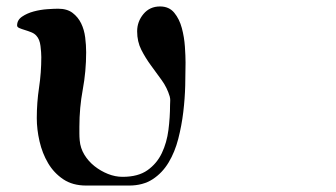

<svg xmlns="http://www.w3.org/2000/svg" viewBox="-20 -568 1040 595"><path d="M247 7Q205 7 176 -12.5Q147 -32 129 -62.5Q111 -93 102.5 -130Q94 -167 94 -202Q94 -250 101 -296.5Q108 -343 108 -391Q108 -405 105.5 -425.5Q103 -446 93 -457Q87 -464 77 -468Q67 -472 57 -475Q47 -478 40 -481Q33 -484 33 -489Q33 -506 48.5 -516.5Q64 -527 84.5 -532.5Q105 -538 126.5 -539.5Q148 -541 160 -541Q188 -541 205 -528Q222 -515 231.5 -495.5Q241 -476 244 -452Q247 -428 247 -406Q247 -347 236.5 -290.5Q226 -234 226 -175Q226 -164 226 -154Q226 -144 227 -133Q229 -109 241.5 -88.5Q254 -68 273 -53Q292 -38 314.5 -29Q337 -20 360 -20Q408 -20 437 -40.5Q466 -61 481.5 -93.5Q497 -126 502 -165.5Q507 -205 507 -243Q507 -251 507.5 -256Q508 -261 506 -269Q498 -296 481.5 -319Q465 -342 448 -365Q431 -388 418 -413.5Q405 -439 405 -471Q405 -501 424.5 -524.5Q444 -548 476 -548Q504 -548 520 -528.5Q536 -509 543.5 -481Q551 -453 553 -423.5Q555 -394 555 -374Q555 -343 554 -303Q553 -263 548 -221Q543 -179 532.5 -138Q522 -97 502.5 -64.5Q483 -32 453 -12.5Q423 7 380 7Z"/></svg>

Font: SoukouMincho
Style: Regular
Weight: 400
Designer: Dr. Ken Lunde (project architect, glyph set definition & overall production); Masataka HATTORI  (production & ideograph 
Foundry: Adobe Systems Incorporated
Version: Version 1.00